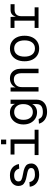

<svg xmlns="http://www.w3.org/2000/svg" viewBox="1344 -2094 913 3640"><g transform="rotate(-90 1800.0 -274.5)"><path d="M310 12Q241 12 191 -12Q141 -36 112.5 -76.5Q84 -117 80 -167L168 -173Q176 -124 211.5 -96Q247 -68 310 -68Q369 -68 401.5 -85Q434 -102 434 -138Q434 -161 423 -176Q412 -191 382 -201.5Q352 -212 294 -222Q217 -236 173.5 -256.5Q130 -277 112 -308Q94 -339 94 -382Q94 -451 146 -496.5Q198 -542 295 -542Q361 -542 405.5 -518.5Q450 -495 476 -456.5Q502 -418 510 -372L422 -366Q413 -408 380.5 -435Q348 -462 294 -462Q236 -462 208 -439Q180 -416 180 -382Q180 -342 210 -325Q240 -308 312 -296Q394 -283 439 -262.5Q484 -242 502 -212Q520 -182 520 -138Q520 -91 492.5 -57.5Q465 -24 417.5 -6Q370 12 310 12Z M680 0V-74H893V-456H690V-530H977V-74H1160V0ZM885 -613V-711H973V-613Z M1497 162Q1412 162 1352 120Q1292 78 1275 8L1363 2Q1375 39 1405.5 60.5Q1436 82 1497 82Q1569 82 1607.5 53Q1646 24 1646 -34V-120Q1627 -78 1585 -53Q1543 -28 1491 -28Q1424 -28 1371.5 -61Q1319 -94 1289.5 -152Q1260 -210 1260 -285Q1260 -361 1289 -418.5Q1318 -476 1369.5 -509Q1421 -542 1487 -542Q1543 -542 1587.5 -516Q1632 -490 1650 -446V-530H1730V-36Q1730 57 1668.5 109.5Q1607 162 1497 162ZM1495 -108Q1563 -108 1604 -155.5Q1645 -203 1646 -285Q1648 -367 1606 -414.5Q1564 -462 1495 -462Q1425 -462 1386.5 -414.5Q1348 -367 1348 -285Q1348 -203 1387.5 -155.5Q1427 -108 1495 -108Z M1884 0V-530H1961L1963 -435Q1984 -489 2030.5 -515.5Q2077 -542 2132 -542Q2193 -542 2233.5 -515Q2274 -488 2295 -442.5Q2316 -397 2316 -341V0H2232V-317Q2232 -391 2203 -429.5Q2174 -468 2114 -468Q2053 -468 2010.5 -429.5Q1968 -391 1968 -317V0Z M2700 12Q2627 12 2572.5 -22Q2518 -56 2488 -118.5Q2458 -181 2458 -265Q2458 -350 2488 -412Q2518 -474 2572.5 -508Q2627 -542 2700 -542Q2773 -542 2827.5 -508Q2882 -474 2912 -412Q2942 -350 2942 -265Q2942 -181 2912 -118.5Q2882 -56 2827.5 -22Q2773 12 2700 12ZM2700 -68Q2773 -68 2813.5 -120.5Q2854 -173 2854 -265Q2854 -357 2813.5 -409.5Q2773 -462 2700 -462Q2627 -462 2586.5 -409.5Q2546 -357 2546 -265Q2546 -173 2586.5 -120.5Q2627 -68 2700 -68Z M3090 0V-74H3228V-456H3090V-530H3298L3304 -427Q3329 -530 3431 -530H3540V-454H3432Q3374 -454 3343 -419.5Q3312 -385 3312 -320V-74H3480V0Z"/></g></svg>

Font: Geist Mono
Style: Regular
Weight: 400
Monospace: yes
Designer: Basement.studio, Andrés Briganti, Mateo Zaragoza
Foundry: Basement.studio, Vercel, Andrés Briganti, Guido Ferreyra, Mateo Zaragoza
Version: Version 1.500; ttfautohint (v1.8.4.7-5d5b)